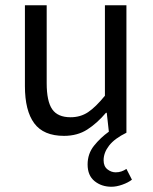

<svg xmlns="http://www.w3.org/2000/svg" viewBox="-20 -506 584 732"><path d="M405 206Q367 206 340.5 184.5Q314 163 314 121Q314 80 338.5 49.5Q363 19 395 -4L387 -76H384Q350 -36 312.5 -12Q275 12 224 12Q146 12 110.5 -36Q75 -84 75 -178V-486H158V-189Q158 -120 179 -89.5Q200 -59 249 -59Q287 -59 316 -78.5Q345 -98 380 -141V-486H462V0Q417 22 396 49Q375 76 375 105Q375 128 389.5 139.5Q404 151 421 151Q433 151 443 147.5Q453 144 462 138L483 179Q469 190 446.5 198Q424 206 405 206Z"/></svg>

Font: Processing Sans Pro
Style: Regular
Weight: 400
Designer: Paul D. Hunt
Foundry: Adobe Systems Incorporated
Version: Version 2.020;PS 2.000;hotconv 1.0.86;makeotf.lib2.5.63406